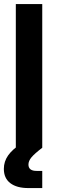

<svg xmlns="http://www.w3.org/2000/svg" viewBox="-21 -748 293 972"><path d="M192.9 -727.5V0H59.1V-727.5ZM122.6 204.1Q64 204.1 31.2 179.2Q-1.5 154.3 -1.5 106.9Q-1.5 69.8 19.8 39.3Q41 8.8 87.4 -22L192.9 0Q153.3 30.3 138.2 48.6Q123 66.9 123 85Q123 117.2 164.1 117.2H192.9V204.1Z"/></svg>

Font: Inter Display Semi Bold
Style: Regular
Weight: 600
Designer: Rasmus Andersson
Foundry: rsms
Version: Version 4.000;git-37864ae